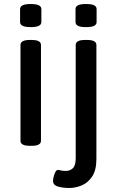

<svg xmlns="http://www.w3.org/2000/svg" viewBox="-20 -724 581 956"><path d="M133 -589Q105 -589 92.5 -595.5Q80 -602 80 -614V-679Q80 -691 92.5 -697.5Q105 -704 133 -704Q161 -704 173.5 -697.5Q186 -691 186 -679V-614Q186 -602 173.5 -595.5Q161 -589 133 -589ZM408 -589Q380 -589 368 -595.5Q356 -602 356 -614V-679Q356 -691 368 -697.5Q380 -704 408 -704Q437 -704 449 -697.5Q461 -691 461 -679V-614Q461 -602 449 -595.5Q437 -589 408 -589ZM128 2Q82 2 82 -23V-500Q82 -525 128 -525H138Q184 -525 184 -500V-23Q184 2 138 2ZM326 212Q294 212 269 205Q244 198 244 176Q244 169 247 156.5Q250 144 255.5 133Q261 122 269 122Q275 122 282.5 124.5Q290 127 308 127Q329 127 343 113.5Q357 100 357 62V-500Q357 -525 403 -525H414Q460 -525 460 -500V67Q460 124 438.5 155.5Q417 187 386 199.5Q355 212 326 212Z"/></svg>

Font: Asap Medium
Style: Regular
Weight: 500
Designer: Pablo Cosgaya
Foundry: Omnibus-Type
Version: Version 3.001; ttfautohint (v1.8.3)